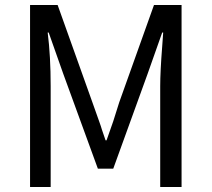

<svg xmlns="http://www.w3.org/2000/svg" viewBox="-20 -753 852 773"><path d="M101 -733H212L352 -341L379 -265Q387 -243 390 -232L405 -188H409L436 -265L460 -341L600 -733H711V0H625V-406Q625 -464 633 -566L637 -622H633L574 -455L436 -74H374L235 -455L176 -622H172Q184 -527 184 -406V0H101Z"/></svg>

Font: Merged Yaku Han JP
Style: Regular
Weight: 400
Designer: Ryoko NISHIZUKA 西塚涼子 (kana, bopomofo & ideographs); Paul D. Hunt (Latin, Greek & Cyrillic); Sandoll Communications 산돌커뮤니
Foundry: Adobe
Version: Version 2.004